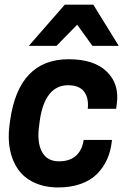

<svg xmlns="http://www.w3.org/2000/svg" viewBox="-20 -800 565 833"><path d="M495.1 -601.1H380.9L314.9 -692.9L225.1 -601.1H105L261.2 -779.8H384.8ZM152.8 -277.8 149.9 -255.9Q139.6 -183.1 161.9 -141.6Q184.1 -100.1 235.8 -100.1Q283.7 -100.1 310.5 -125.2Q337.4 -150.4 342.8 -192.9H465.8L464.8 -184.1Q460 -142.6 444.1 -107.7Q428.2 -72.8 400.9 -45.2Q373.5 -17.6 330.6 -2.2Q287.6 13.2 232.9 13.2Q173.8 13.2 129.2 -7.6Q84.5 -28.3 58.8 -64.7Q33.2 -101.1 23.4 -149.7Q13.7 -198.2 21 -254.9L23.9 -276.9Q61 -543 277.8 -543Q388.7 -543 443.6 -489Q498.5 -435.1 486.8 -350.1L483.9 -328.1H360.8Q365.7 -375 344.7 -402.6Q323.7 -430.2 274.9 -430.2Q225.6 -430.2 194.6 -391.8Q163.6 -353.5 152.8 -277.8Z"/></svg>

Font: Cooper Hewitt
Style: Semibold Italic
Weight: 710
Designer: Village Type and Design LLC
Foundry: Cooper Hewitt Smithsonian Design Museum
Version: 1.000